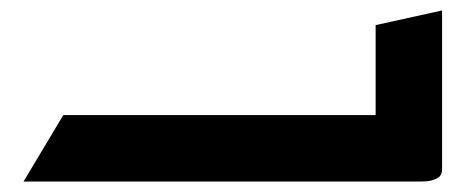

<svg xmlns="http://www.w3.org/2000/svg" viewBox="-20 -347 890 367"><path d="M25 0 101 -127H698V0ZM605 0V-127H698V-299L825 -327V-23Q825 -11 815 -6Q805 -1 795 -0.5Q785 0 785 0Z"/></svg>

Font: Reem Kufi Fun SemiBold
Style: Regular
Weight: 600
Designer: Khaled Hosny
Version: Version 1.005